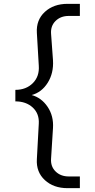

<svg xmlns="http://www.w3.org/2000/svg" viewBox="-20 -820 496 1000"><path d="M60 -292V-352Q116 -352 151 -387Q186 -422 182 -478L172 -649Q168 -716 213.5 -758Q259 -800 332 -800H396V-737H338Q296 -737 269.5 -711Q243 -685 246 -644L256 -506Q260 -439 228.5 -389Q197 -339 145 -325Q196 -311 228 -263.5Q260 -216 256 -153L246 6Q243 47 269.5 73Q296 99 338 99H396V160H332Q259 160 213.5 118Q168 76 172 9L182 -176Q185 -228 150.5 -260Q116 -292 60 -292Z"/></svg>

Font: Goli
Style: Regular
Weight: 400
Designer: jaikishan Patel
Foundry: MagicType
Version: Version 1.000